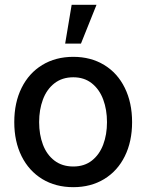

<svg xmlns="http://www.w3.org/2000/svg" viewBox="-20 -776 614 807"><path d="M40 -262.7Q40 -344.7 70.8 -406.7Q101.6 -468.8 157.7 -502.9Q213.9 -537.1 288.1 -537.1Q361.8 -537.1 418 -502.9Q474.1 -468.8 504.6 -406.5Q535.2 -344.2 535.2 -262.7Q535.2 -181.2 504.6 -119.4Q474.1 -57.6 418 -23.4Q361.8 10.7 288.1 10.7Q213.9 10.7 157.7 -23.4Q101.6 -57.6 70.8 -119.4Q40 -181.2 40 -262.7ZM429.7 -262.7Q429.7 -314.9 413.8 -357.7Q397.9 -400.4 366 -425.8Q334 -451.2 288.1 -451.2Q241.2 -451.2 208.7 -425.8Q176.3 -400.4 160.4 -357.7Q144.5 -314.9 144.5 -262.7Q144.5 -210.4 160.4 -168.2Q176.3 -126 208.7 -101.1Q241.2 -76.2 288.1 -76.2Q334.5 -76.2 366.2 -101.1Q397.9 -126 413.8 -168.2Q429.7 -210.4 429.7 -262.7ZM281.2 -755.9H385.7L320.3 -592.8H253.9Z"/></svg>

Font: Pretendard GOV Medium
Style: Regular
Weight: 500
Designer: Base glyphs from Inter by Rasmus Andersson; Hangeul glyphs from Noto Sans CJK(Source Han Sans) by Jang Soo-young and Kan
Foundry: Kil Hyung-jin
Version: Version 1.309